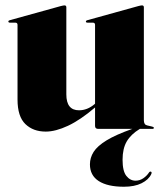

<svg xmlns="http://www.w3.org/2000/svg" viewBox="-20 -478 604 712"><path d="M45 -109V-386Q45 -394 36.5 -394H17Q11 -394 11 -398.5Q11 -401.5 16 -403L205.5 -455.5Q215.5 -458 219 -458Q226 -458 226 -451V-128Q226 -69 273 -69Q304 -69 331 -92L332.5 -93.5V-386Q332.5 -394 324 -394H304.5Q298.5 -394 298.5 -398.5Q298.5 -401.5 303.5 -403L493 -455.5Q502.5 -458 506.5 -458Q513.5 -458 513.5 -451V-32Q513.5 -15.5 525.5 -13L544.5 -8.5Q550.5 -7 550.5 -4Q550.5 0 545.5 0H498.5Q465.5 20 450 46.5Q434.5 73 434.5 114.5Q434.5 156.5 448.5 174.2Q462.5 192 482.5 192Q498.5 192 511.5 183Q524.5 174 532 162.5Q535.5 156.5 540.5 159Q544 161.5 540.5 168.5Q531 188.5 505 201.5Q479 214.5 439.5 214.5Q379 214.5 346.2 193.5Q313.5 172.5 313.5 131.5Q313.5 107 327.2 85.2Q341 63.5 375.2 42.5Q409.5 21.5 470.5 0H344.5Q332.5 0 332.5 -11V-79.5Q278 -33 232 -11.5Q186 10 149.5 10Q103 10 74 -18Q45 -46 45 -109Z"/></svg>

Font: Fraunces 144pt Black
Style: Regular
Weight: 900
Version: Version 1.000;[0bf87f6ff]